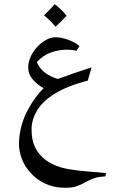

<svg xmlns="http://www.w3.org/2000/svg" viewBox="-20 -553 555 912"><path d="M397 -170Q302 -146 238 -107Q180 -70 155 -26.5Q130 17 130 60Q130 105 141 133Q152 161 169 181Q217 237 315 252Q359 259 403 262L425 264Q452 265 485 270L480 285Q450 286 429 293Q408 300 385 313Q362 326 341.5 332.5Q321 339 290 339Q240 339 198.5 321Q157 303 126 269Q70 208 70 125Q70 116 72 98Q80 28 113.5 -33.5Q147 -95 187 -134Q163 -147 142 -168.5Q121 -190 116 -214Q114 -226 114 -233Q114 -272 142 -312Q160 -338 188 -357Q216 -376 243 -376Q268 -376 300 -365.5Q332 -355 358 -334L343 -312Q323 -317 299 -317Q272 -317 243 -310Q212 -302 193 -290Q174 -278 155 -258Q178 -201 255 -178Q322 -203 415 -233Q409 -210 397 -170ZM296 -478Q276 -456 244 -426Q217 -458 189 -480Q215 -504 240 -533Q256 -521 271.5 -506Q287 -491 296 -478Z"/></svg>

Font: Mirza
Style: Regular
Weight: 400
Designer: Arabic design by Kourosh Beigpour, Latin design by Eduardo Tunni, engineering by Lasse Fister
Version: Version 1.0010g